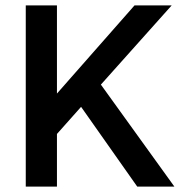

<svg xmlns="http://www.w3.org/2000/svg" viewBox="-20 -688 685 708"><path d="M486 0 279 -294 190 -194V0H75V-668H190V-343L476 -668H613L352 -376L623 0Z"/></svg>

Font: Gantari SemiBold
Style: Regular
Weight: 600
Designer: Anugrah Pasau
Foundry: Lafontype
Version: Version 1.000; ttfautohint (v1.8.4)